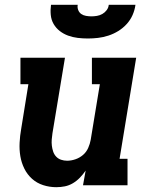

<svg xmlns="http://www.w3.org/2000/svg" viewBox="-20 -770 640 798"><path d="M214 8Q186 8 159.5 -0.5Q133 -9 113 -27Q93 -45 81 -69.5Q69 -94 64.5 -121Q60 -148 61.5 -177Q63 -206 68 -234L98 -420H65V-530H250L198 -216Q196 -203 195 -190Q194 -177 195.5 -164.5Q197 -152 201 -140Q205 -128 213.5 -119Q222 -110 234 -106Q246 -102 259 -102Q276 -102 293.5 -108Q311 -114 325 -126Q339 -138 346.5 -155Q354 -172 357 -189L395 -420H362V-530H546L477 -110H510V0H325L336 -61Q325 -45 312 -31.5Q299 -18 283 -8.5Q267 1 249.5 4.5Q232 8 214 8ZM345 -610Q324 -610 303 -612.5Q282 -615 263 -622Q244 -629 228.5 -641Q213 -653 203 -670Q193 -687 191 -708Q189 -729 192 -750H303Q301 -739 305 -728.5Q309 -718 317.5 -712Q326 -706 337.5 -704Q349 -702 360 -702Q371 -702 383 -704Q395 -706 405.5 -712Q416 -718 423.5 -728Q431 -738 432 -750H543Q540 -728 531 -707.5Q522 -687 506.5 -670Q491 -653 471.5 -641Q452 -629 430.5 -622Q409 -615 387.5 -612.5Q366 -610 345 -610Z"/></svg>

Font: Iosevka Slab XBdExObl
Style: Regular
Weight: 800
Width: 7
Italic angle: -9°
Monospace: yes
Designer: Belleve Invis
Foundry: Belleve Invis
Version: Version 11.1.0; ttfautohint (v1.8.3)